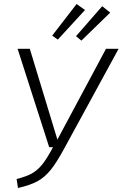

<svg xmlns="http://www.w3.org/2000/svg" viewBox="-20 -929 613 960"><path d="M302 -188Q263 -116 233 -79Q203 -42 167 -22.5Q131 -3 70 11L63 -34Q111 -46 139 -61.5Q167 -77 191 -106.5Q215 -136 245 -193H226L68 -685H129L267 -231L510 -685H573ZM405 -879 269 -731 241 -751 363 -909ZM531 -866 387 -726 360 -748 491 -898Z"/></svg>

Font: FiraGO Light
Style: Italic
Weight: 300
Italic angle: -8°
Designer: bBox Type GmbH
Foundry: bBox Type GmbH
Version: Version 1.001